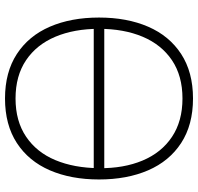

<svg xmlns="http://www.w3.org/2000/svg" viewBox="-32 -743 790 766"><g transform="rotate(-90 363.0 -360.0)"><path d="M65 -381H655V-339H65ZM30 -360Q30 -471.5 66.5 -556Q103 -640.5 175.5 -687.8Q248 -735 353 -735Q458 -735 530.5 -687.8Q603 -640.5 639.5 -556Q676 -471.5 676 -360Q676 -248.5 639.5 -164Q603 -79.5 530.5 -32.2Q458 15 353 15Q248 15 175.5 -32.2Q103 -79.5 66.5 -164Q30 -248.5 30 -360ZM631 -360Q631 -459 599.5 -534Q568 -609 505.8 -651Q443.5 -693 353 -693Q263 -693 200.8 -651Q138.5 -609 107.2 -534.2Q76 -459.5 75 -360Q74 -261.5 105.5 -186.2Q137 -111 199.8 -69Q262.5 -27 353 -27Q443.5 -27 505.8 -69Q568 -111 599.5 -186Q631 -261 631 -360Z"/></g></svg>

Font: Tap Sans
Style: Regular
Weight: 400
Designer: Tap Payments
Foundry: Tap Payments
Version: Version 1.001;Glyphs 3.1.2 (3151)